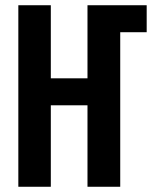

<svg xmlns="http://www.w3.org/2000/svg" viewBox="-20 -713 600 733"><path d="M50 0V-693H174V-414H314V-693H540V-590H439V0H314V-311H174V0Z"/></svg>

Font: Ubuntu Sans Mono SemiBold
Style: Regular
Weight: 600
Monospace: yes
Designer: Dalton Maag Ltd
Foundry: Dalton Maag Ltd
Version: Version 1.006